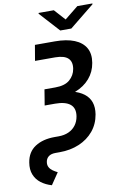

<svg xmlns="http://www.w3.org/2000/svg" viewBox="-127 -1001 842 1287"><g transform="rotate(-10 294.5 -357.5)"><path d="M169.4 -727.5H305.7Q384.3 -727.5 437.3 -706.1Q490.2 -684.6 513.7 -643.3Q537.1 -602.1 526.9 -542Q517.1 -482.4 479.5 -438.7Q441.9 -395 381.8 -371.3Q321.8 -347.7 243.7 -347.7H168.5L180.7 -422.9H254.4Q319.3 -422.9 353 -451.9Q386.7 -481 394 -524.4Q401.9 -571.8 376.2 -596.4Q350.6 -621.1 288.6 -621.6H151.4ZM175.3 -388.2H247.6Q377.4 -387.7 440.7 -339.6Q503.9 -291.5 488.8 -198.2Q478 -133.8 439.2 -87.2Q400.4 -40.5 340.8 -15.4Q281.2 9.8 208 9.8H180.2Q148.9 9.8 132.1 23.2Q115.2 36.6 111.8 59.1Q108.4 80.1 116.7 95.2Q125 110.4 140.4 121.1Q155.8 131.8 171.9 139.6L118.2 218.8Q77.1 207 46.4 183.6Q15.6 160.2 1.5 124.8Q-12.7 89.4 -4.9 42.5Q6.3 -27.8 59.1 -62Q111.8 -96.2 192.4 -96.2H219.7Q257.8 -96.2 287.4 -109.4Q316.9 -122.6 335.9 -147.5Q355 -172.4 360.8 -207.5Q369.6 -262.2 336.7 -289.1Q303.7 -315.9 234.4 -315.9H163.1ZM334.5 -934.1 401.9 -859.4 494.6 -934.1H597.2L596.7 -928.7L428.7 -793H353.5L230 -928.7L231 -934.1Z"/></g></svg>

Font: Inter 24pt SemiBold
Style: Italic
Weight: 600
Italic angle: -9.3988°
Designer: Rasmus Andersson
Foundry: rsms
Version: Version 4.001;git-66647c0bb